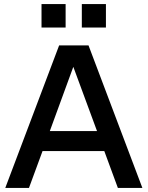

<svg xmlns="http://www.w3.org/2000/svg" viewBox="-20 -928 729 948"><path d="M185 -908H304V-792H185ZM384 -908H503V-792H384ZM683 0H562L495 -182H190L123 0H6L272 -704H417ZM342 -598 226 -281H459Z"/></svg>

Font: CBA Beacon Sans Bold
Style: Regular
Weight: 700
Designer: Wei Huang
Foundry: Wei Huang
Version: Version 1.002